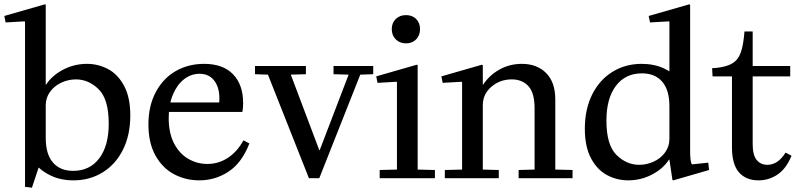

<svg xmlns="http://www.w3.org/2000/svg" viewBox="-32 -826 3697 890"><path d="M84 40V-725L82 -727L-6 -722L-12 -752L176 -806L180 -804V-48L150 -58L116 44ZM130 -67 180 -187Q180 -111 213.5 -72.5Q247 -34 307 -34Q384 -34 428 -92Q472 -150 472 -253Q472 -366 425.5 -412Q379 -458 320 -458Q285 -458 252.5 -443Q220 -428 200 -400.5Q180 -373 180 -338V-434H182Q209 -476 260.5 -503Q312 -530 371 -530Q423 -530 468.5 -506Q514 -482 543 -428.5Q572 -375 572 -291Q572 -200 538 -132Q504 -64 444 -27Q384 10 309 10Q250 10 204.5 -11.5Q159 -33 130 -67Z M929 -66Q981 -66 1024.5 -94.5Q1068 -123 1096 -175H1098L1124 -161Q1089 -71 1027.5 -30.5Q966 10 892 10Q829 10 775.5 -18Q722 -46 689 -104.5Q656 -163 656 -249Q656 -335 690 -399Q724 -463 782.5 -496.5Q841 -530 914 -530Q1002 -530 1048.5 -481.5Q1095 -433 1095 -349Q1095 -327 1092 -309L1090 -307H748L754 -351H999L983 -339Q991 -405 966.5 -444.5Q942 -484 893 -484Q854 -484 821.5 -459Q789 -434 769.5 -387.5Q750 -341 750 -279Q750 -208 775.5 -160Q801 -112 842 -89Q883 -66 929 -66Z M1150 -520H1386V-482L1316 -480L1448 -130H1450L1584 -480L1514 -482V-520H1698V-482L1638 -480L1448 0H1400L1210 -480L1150 -482Z M1900 -526 1904 -524V-40L1984 -38V0H1728V-38L1808 -40V-445L1806 -447L1718 -442L1712 -472ZM1784 -691Q1784 -720 1802.5 -738Q1821 -756 1850 -756Q1879 -756 1897 -738Q1915 -720 1915 -691Q1915 -662 1897 -643.5Q1879 -625 1850 -625Q1821 -625 1802.5 -643.5Q1784 -662 1784 -691Z M2202 -526 2206 -524V-40L2280 -38V0H2030V-38L2110 -40V-445L2108 -447L2020 -442L2014 -472ZM2206 -434H2208Q2236 -477 2283 -503.5Q2330 -530 2387 -530Q2457 -530 2499.5 -487.5Q2542 -445 2542 -365V-40L2622 -38V0H2372V-38L2446 -40V-325Q2446 -395 2417.5 -426.5Q2389 -458 2340 -458Q2286 -458 2246 -424Q2206 -390 2206 -338Z M3167 -126Q3167 -78 3175 -64L3251 -72L3255 -38L3089 10L3085 8L3071 -86V-286H3167ZM3163 -806 3167 -804V-286H3071V-725L3069 -727L2981 -722L2975 -752ZM3121 -453 3071 -333Q3071 -409 3037.5 -447.5Q3004 -486 2944 -486Q2867 -486 2823 -428Q2779 -370 2779 -267Q2779 -154 2825.5 -108Q2872 -62 2931 -62Q2966 -62 2998.5 -77Q3031 -92 3051 -119.5Q3071 -147 3071 -182V-86H3069Q3042 -44 2990.5 -17Q2939 10 2880 10Q2828 10 2782.5 -14Q2737 -38 2708 -91.5Q2679 -145 2679 -229Q2679 -320 2713 -388Q2747 -456 2807 -493Q2867 -530 2942 -530Q3001 -530 3046.5 -508.5Q3092 -487 3121 -453Z M3269 -510 3286 -511Q3336 -516 3363 -532.5Q3390 -549 3402 -583Q3414 -617 3419 -680H3457V-520H3631V-472H3457V-157Q3457 -107 3475.5 -84.5Q3494 -62 3525 -62Q3574 -62 3609 -118H3611L3637 -104Q3613 -45 3573 -17.5Q3533 10 3484 10Q3426 10 3393.5 -27Q3361 -64 3361 -143V-472H3271Z"/></svg>

Font: Minipax
Style: Regular
Weight: 400
Designer: Raphaël Ronot
Foundry: Velvetyne Type Foundry
Version: Version 1.000